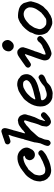

<svg xmlns="http://www.w3.org/2000/svg" viewBox="994 -1745 794 2822"><g transform="rotate(-90 1391.0 -334.0)"><path d="M463 -474Q484 -476 500 -474Q523 -471 539 -465Q555 -459 573 -447Q579 -443 582 -439Q584 -437 592.5 -428.5Q601 -420 603 -417.5Q605 -415 605 -415Q607 -415 614 -404Q634 -370 633 -334Q632 -327 631 -322Q624 -298 618 -289Q614 -284 612 -278Q603 -253 584 -239Q581 -237 577 -233Q573 -229 565 -226Q544 -216 520 -218Q504 -220 489 -227Q482 -231 476 -236Q468 -243 464 -249Q450 -267 448 -287Q445 -306 450 -311Q452 -314 456 -326L457 -330L460 -336Q468 -348 479 -356Q488 -362 502 -366Q510 -369 511 -370Q516 -375 507.5 -381Q499 -387 496 -388Q495 -388 490 -388.5Q485 -389 482 -388Q479 -388 472 -387Q458 -386 443 -382Q388 -367 336 -327Q325 -320 322 -319Q316 -318 307 -309Q298 -300 296 -295Q294 -292 289.5 -287.5Q285 -283 281 -279Q276 -272 274 -270Q267 -263 258 -249Q255 -244 251.5 -241Q248 -238 246.5 -235.5Q245 -233 243 -230Q239 -224 236 -217Q232 -207 232 -201Q232 -199 230 -192Q223 -166 224 -143Q226 -126 232 -111Q235 -104 236 -102Q236 -100 239 -95Q247 -84 252 -79Q257 -75 262 -72.5Q267 -70 269.5 -69.5Q272 -69 276 -68Q286 -65 302 -65Q313 -65 318 -65.5Q323 -66 328 -67Q339 -67 339 -69Q339 -70 343 -71Q353 -73 353 -74Q353 -75 352 -75Q352 -75 369 -80Q397 -89 430 -104Q453 -115 473 -127Q479 -130 480 -130Q484 -130 497 -139Q505 -144 507 -145Q511 -146 511 -147Q511 -148 514 -150Q521 -154 522 -156Q523 -161 540 -166Q551 -169 560 -167Q571 -164 581 -154Q590 -145 592 -138Q596 -127 593 -116Q592 -113 590 -110Q588 -107 585 -103Q582 -98 578 -95Q574 -92 563 -82Q559 -79 555.5 -76.5Q552 -74 549.5 -71.5Q547 -69 537.5 -62.5Q528 -56 524 -54Q520 -52 515 -49Q500 -40 491 -36Q489 -36 487 -35Q480 -35 470 -27Q467 -25 459 -21Q450 -17 438 -12Q434 -10 426 -7Q386 8 349 15Q330 19 304 21Q288 22 261 17Q242 13 222 2Q214 -2 209 -5.5Q204 -9 203 -10Q203 -12 199 -16Q185 -28 182 -29Q178 -32 170 -44Q154 -66 146 -90Q144 -97 144 -101Q144 -118 139 -121Q135 -123 136 -153Q137 -188 148 -223Q154 -244 155.5 -243.5Q157 -243 160 -250Q163 -257 167.5 -265.5Q172 -274 175.5 -280.5Q179 -287 180 -286L188 -299Q190 -304 199 -315Q199 -316 202 -319Q203 -321 204 -322Q220 -341 224 -344Q226 -345 231 -350.5Q236 -356 236.5 -356Q237 -356 240 -358.5Q243 -361 244.5 -362Q246 -363 247.5 -364.5Q249 -366 249.5 -366Q250 -366 252 -368Q256 -371 259 -373Q267 -378 285 -393Q288 -395 291.5 -398Q295 -401 295.5 -401.5Q296 -402 301.5 -405.5Q307 -409 308 -410Q309 -411 311 -412Q313 -413 313 -413.5Q313 -414 316 -416L319 -418Q318 -418 323 -421Q330 -425 329 -426Q328 -426 334.5 -429Q341 -432 348.5 -436Q356 -440 359 -442Q366 -445 366 -446Q366 -447 383 -454Q427 -472 463 -474Z M866 -710Q872 -711 873.5 -710.5Q875 -710 879.5 -710Q884 -710 885.5 -709Q887 -708 890 -707Q905 -703 913 -687Q918 -677 919 -667Q920 -660 918 -648Q917 -643 916.5 -639Q916 -635 915 -631Q914 -626 911 -614Q908 -602 906 -597Q904 -592 903 -586Q899 -574 893 -550Q888 -533 886.5 -532Q885 -531 884 -523Q884 -518 882 -513Q880 -506 879 -502Q877 -496 876.5 -493Q876 -490 874 -483Q867 -459 862 -442Q861 -435 859.5 -430.5Q858 -426 857 -421Q853 -408 850 -400Q848 -396 848 -393.5Q848 -391 845 -382Q841 -365 842 -363Q843 -362 845 -362Q850 -362 869 -378Q876 -385 877 -384Q878 -384 885 -390Q892 -395 891 -397Q890 -400 932 -430Q959 -451 983 -460Q986 -461 986 -461Q986 -461 985 -460L984 -459Q985 -459 987 -459.5Q989 -460 993 -461Q1007 -465 1009 -465Q1010 -464 1014 -464.5Q1018 -465 1018.5 -465.5Q1019 -466 1022 -466Q1029 -466 1029 -468Q1030 -472 1057 -463Q1076 -457 1092 -442Q1094 -440 1095.5 -438Q1097 -436 1098.5 -434.5Q1100 -433 1100 -433Q1098 -433 1102 -428Q1103 -427 1105 -422Q1107 -417 1110 -412Q1115 -405 1118 -392Q1119 -386 1120.5 -382Q1122 -378 1122 -370Q1122 -351 1117 -339Q1115 -334 1114 -330.5Q1113 -327 1111.5 -322.5Q1110 -318 1109 -314Q1109 -308 1105 -296Q1102 -288 1098 -275Q1094 -262 1090 -252Q1081 -225 1079 -219Q1078 -215 1075.5 -212Q1073 -209 1071 -203.5Q1069 -198 1068.5 -196.5Q1068 -195 1066 -192Q1060 -176 1047 -154Q1043 -146 1041 -138Q1039 -126 1037 -119Q1036 -116 1034 -109.5Q1032 -103 1029 -95Q1021 -73 1023 -69Q1025 -67 1028 -69Q1030 -71 1045 -85Q1067 -107 1081 -118Q1090 -125 1098 -127L1102 -129H1112Q1122 -129 1124 -128Q1131 -125 1141 -115Q1149 -107 1151 -102Q1156 -86 1148 -70Q1143 -62 1130 -49Q1123 -42 1111 -32Q1107 -29 1100 -23Q1087 -11 1082 -9Q1078 -7 1074 -3Q1068 1 1061 4.5Q1054 8 1046 9Q1040 11 1036 13Q1023 18 1009 18Q1000 18 987 12Q974 6 965 -4Q951 -17 945 -36Q940 -50 942 -51Q943 -51 943 -56.5Q943 -62 943.5 -62Q944 -62 944 -66Q944 -70 944.5 -70.5Q945 -71 945 -75Q946 -89 948 -95Q949 -99 949 -102V-104V-107Q950 -109 953 -119Q956 -128 958 -133L959 -137H960V-135L961 -137Q962 -140 964.5 -147Q967 -154 967 -154L970 -159Q971 -163 971.5 -163.5Q972 -164 972 -165Q973 -166 980.5 -188.5Q988 -211 987.5 -211.5Q987 -212 988 -212Q988 -213 991.5 -223.5Q995 -234 995 -237Q996 -243 1000 -252Q1002 -258 1001 -260Q1000 -261 1028 -345Q1034 -361 1032 -368Q1030 -374 1024 -376.5Q1018 -379 1011 -376Q1003 -373 993 -366Q990 -363 986.5 -360.5Q983 -358 980 -355Q973 -350 968 -348Q965 -347 961.5 -344Q958 -341 958 -339.5Q958 -338 946 -328Q928 -312 916 -301Q909 -295 907 -294.5Q905 -294 886 -276Q872 -263 870 -258Q867 -253 857 -243Q839 -225 814 -196Q810 -192 807 -188Q793 -173 788 -164Q781 -153 774 -128Q770 -117 769 -115Q767 -114 763 -102Q762 -99 760 -95Q753 -80 752 -73Q749 -53 747 -42Q747 -38 746 -35Q746 -23 738 -10Q733 -2 726 3Q715 12 703 13Q694 14 686 10Q678 7 670 -1Q659 -12 657 -25Q656 -33 659 -45Q668 -78 669 -78Q670 -78 673 -85Q674 -89 674.5 -89Q675 -89 676 -93Q677 -97 677.5 -97.5Q678 -98 679 -100Q680 -102 682 -107Q683 -108 683 -108.5Q683 -109 684.5 -113Q686 -117 687 -119.5Q688 -122 689.5 -124.5Q691 -127 691 -127.5Q691 -128 691 -128Q692 -128 694 -135.5Q696 -143 697 -147Q697 -150 699 -158Q703 -172 704 -181Q705 -184 705 -185Q705 -189 706 -195Q707 -201 708 -206Q708 -209 708 -209.5Q708 -210 709 -213Q711 -221 709 -221Q709 -222 713 -236Q723 -270 725 -280Q728 -288 731 -299.5Q734 -311 737 -321Q740 -331 741.5 -337.5Q743 -344 747.5 -359.5Q752 -375 753 -377.5Q754 -380 754 -380Q756 -379 758 -387Q758 -389 759 -389Q760 -389 760 -394Q760 -395 761 -398Q762 -405 761 -405Q761 -405 768 -431Q772 -444 774 -452Q776 -460 779 -470.5Q782 -481 785 -491.5Q788 -502 789 -504.5Q790 -507 793 -518.5Q796 -530 798 -537Q800 -543 801 -548Q806 -565 807 -564Q808 -564 811 -573Q811 -575 811 -575Q812 -575 815 -585Q817 -591 817 -592Q820 -593 820 -603Q820 -608 811 -604Q796 -599 795 -597Q794 -595 784 -593Q781 -592 774.5 -590Q768 -588 762.5 -586.5Q757 -585 752 -583Q742 -580 732 -578Q729 -577 723 -577Q708 -577 697 -587Q683 -599 680 -612Q680 -615 680 -615L681 -625Q680 -625 681 -630Q683 -639 693 -649Q697 -654 698 -654V-653L704 -656Q708 -658 710 -659Q713 -659 721.5 -662Q730 -665 731 -666Q731 -666 751 -672L781 -683Q781 -683 781 -683.5Q781 -684 782 -684Q788 -686 811 -693Q819 -695 829 -699Q850 -705 866 -710Z M1542 -477Q1548 -478 1561.5 -478Q1575 -478 1581 -477Q1609 -474 1631 -464Q1638 -461 1640 -459Q1641 -458 1646 -454.5Q1651 -451 1652 -450Q1653 -449 1655.5 -446.5Q1658 -444 1660 -442.5Q1662 -441 1664 -439.5Q1666 -438 1668.5 -436Q1671 -434 1671.5 -434.5Q1672 -435 1676 -431.5Q1680 -428 1680 -428L1688 -419Q1690 -417 1694 -411Q1706 -389 1709 -371Q1712 -358 1712 -346Q1713 -326 1707 -307Q1703 -294 1695.5 -279.5Q1688 -265 1684 -262Q1679 -259 1670 -248Q1668 -246 1656.5 -234Q1645 -222 1636.5 -216.5Q1628 -211 1624.5 -209.5Q1621 -208 1616 -205Q1588 -189 1544 -174Q1516 -164 1509 -164Q1504 -163 1490 -159Q1486 -158 1481 -157.5Q1476 -157 1472 -156Q1460 -152 1453 -149Q1448 -146 1428 -142Q1416 -140 1408 -138Q1398 -136 1384 -134Q1375 -133 1368 -132Q1361 -131 1352 -130Q1336 -127 1330 -120Q1328 -116 1328 -110Q1328 -103 1334 -91Q1350 -59 1384 -48Q1392 -45 1403 -44Q1424 -42 1452 -50Q1461 -53 1474 -58Q1480 -61 1480 -60Q1480 -58 1487 -62Q1490 -63 1490 -62.5Q1490 -62 1494 -63Q1503 -67 1507 -68Q1510 -69 1511 -70Q1512 -70 1513 -71Q1517 -71 1526 -76Q1529 -77 1530 -78.5Q1531 -80 1534.5 -82.5Q1538 -85 1538 -85Q1538 -85 1539 -86L1541 -87L1542 -89L1544 -90L1545 -91Q1547 -92 1547 -92.5Q1547 -93 1549.5 -94.5Q1552 -96 1552 -96.5Q1552 -97 1554 -99L1559 -103L1563 -106Q1567 -109 1569 -110V-112L1581 -120Q1620 -146 1620 -146V-145Q1622 -145 1629 -149Q1632 -151 1632.5 -150.5Q1633 -150 1637 -152.5Q1641 -155 1643 -156Q1644 -157 1648.5 -159Q1653 -161 1653 -162Q1653 -164 1665 -165Q1671 -165 1675 -163Q1686 -160 1695 -150Q1703 -142 1706 -132Q1707 -129 1707 -122Q1707 -115 1706 -111Q1702 -100 1693 -91Q1681 -78 1672 -76Q1669 -74 1665.5 -72Q1662 -70 1660.5 -69.5Q1659 -69 1648 -64Q1620 -51 1608 -47Q1596 -44 1588 -36Q1575 -21 1557 -7Q1551 -2 1542 5Q1539 7 1537 9Q1525 18 1487 31Q1475 35 1460 39Q1451 41 1437 42.5Q1423 44 1422 43Q1422 42 1419.5 42Q1417 42 1411 41.5Q1405 41 1390 40Q1371 40 1363 38Q1329 29 1302 8Q1287 -4 1277 -17Q1260 -39 1260 -44Q1260 -47 1257 -49Q1253 -52 1245 -75Q1241 -89 1239 -105Q1237 -122 1237 -141Q1237 -163 1241 -185Q1257 -274 1326 -354Q1350 -383 1354 -383Q1356 -383 1363 -390Q1369 -395 1370 -395Q1371 -395 1375.5 -398.5Q1380 -402 1381.5 -403Q1383 -404 1385.5 -406Q1388 -408 1389 -408Q1392 -408 1395 -413Q1396 -414 1414 -426Q1421 -431 1444 -444Q1447 -446 1447 -446Q1447 -446 1452.5 -449Q1458 -452 1458 -452Q1458 -453 1470 -458Q1496 -468 1502 -468Q1505 -468 1513 -469.5Q1521 -471 1521.5 -472Q1522 -473 1529 -474Q1536 -475 1537 -476Q1537 -477 1542 -477ZM1577 -391Q1557 -394 1534 -389.5Q1511 -385 1505 -380Q1503 -378 1498 -376Q1486 -371 1475 -364Q1460 -356 1457 -353Q1454 -351 1449.5 -348Q1445 -345 1438 -339.5Q1431 -334 1430 -333Q1428 -332 1413 -317Q1398 -302 1393 -296Q1388 -289 1383 -286Q1379 -283 1371 -271Q1368 -266 1365 -262Q1362 -258 1358.5 -251.5Q1355 -245 1352 -242Q1345 -232 1342 -223Q1340 -218 1341 -215Q1342 -213 1348 -212Q1355 -212 1367 -216Q1370 -216 1373 -217Q1376 -218 1376 -218.5Q1376 -219 1377 -219L1384 -221Q1384 -221 1387 -221Q1396 -223 1396 -224Q1395 -225 1406 -227Q1409 -228 1415 -229Q1421 -230 1423 -231Q1465 -239 1511 -255Q1531 -262 1545 -268Q1549 -270 1550 -270Q1553 -269 1560 -273Q1564 -275 1565 -277Q1565 -278 1572 -281Q1596 -294 1609 -310Q1618 -320 1621 -328Q1626 -341 1623 -350Q1621 -360 1613 -370Q1611 -372 1612 -372Q1613 -372 1611 -375Q1609 -378 1603 -382Q1602 -383 1602 -383L1595 -387Q1593 -388 1588 -389Q1583 -390 1577 -391Z M2025 -477Q2033 -478 2047 -475.5Q2061 -473 2064 -469Q2065 -468 2069 -465.5Q2073 -463 2076.5 -459Q2080 -455 2087 -448Q2094 -441 2096 -437.5Q2098 -434 2098 -434L2104 -422Q2107 -411 2107 -399Q2107 -391 2107 -387Q2105 -376 2104 -375Q2102 -374 2100 -366Q2098 -361 2096 -349Q2095 -345 2090 -331Q2086 -320 2080 -302Q2071 -275 2066 -264Q2064 -258 2063 -254Q2057 -235 2054 -230Q2053 -228 2052 -226Q2047 -219 2046 -210Q2046 -206 2043 -199Q2037 -180 2033 -169Q2030 -160 2029 -158Q2028 -156 2025.5 -148.5Q2023 -141 2021 -135Q2017 -125 2015 -122Q2014 -121 2013 -118.5Q2012 -116 2010 -112Q2008 -108 2005 -99Q1999 -83 2000 -73Q2000 -67 2001 -65Q2004 -60 2010 -61Q2018 -61 2018 -63Q2018 -64 2020 -64Q2023 -64 2041 -70Q2061 -78 2080 -87Q2096 -95 2105 -101Q2107 -102 2108 -102Q2108 -101 2114 -104Q2117 -105 2118.5 -105.5Q2120 -106 2122 -107Q2124 -108 2125 -108.5Q2126 -109 2128 -109.5Q2130 -110 2132.5 -111.5Q2135 -113 2142.5 -118Q2150 -123 2151 -124Q2152 -125 2159 -130Q2168 -137 2175 -145Q2177 -148 2180 -151Q2183 -154 2182.5 -154.5Q2182 -155 2183 -156Q2184 -156 2185.5 -158Q2187 -160 2188.5 -161.5Q2190 -163 2189 -163L2199 -172Q2218 -187 2235 -184Q2247 -182 2257 -173Q2269 -162 2271 -150Q2274 -140 2272 -132Q2270 -126 2266 -122Q2265 -121 2262 -115Q2258 -107 2246 -96Q2225 -76 2204 -61Q2190 -50 2184 -47Q2181 -45 2174 -40Q2142 -19 2112 -5Q2105 -2 2099 1Q2093 4 2088.5 5.5Q2084 7 2079 9Q2046 22 2025 25Q2017 26 2012 26Q2007 26 2006.5 25.5Q2006 25 2001 24Q1988 22 1973 13Q1970 11 1962 8Q1948 2 1935 -11Q1930 -16 1927 -21Q1918 -37 1915 -58Q1913 -77 1916 -92Q1918 -105 1919 -105Q1920 -105 1921 -108Q1922 -111 1921 -112Q1920 -113 1942 -176Q1946 -187 1948.5 -194.5Q1951 -202 1954.5 -211.5Q1958 -221 1960.5 -228Q1963 -235 1966.5 -244Q1970 -253 1971.5 -258.5Q1973 -264 1976 -270Q1980 -282 1992 -318Q1998 -333 2002 -345Q2008 -362 2005 -364Q2004 -366 2001 -365Q1995 -365 1959 -340Q1949 -333 1942 -329Q1936 -324 1931 -320.5Q1926 -317 1917 -311Q1909 -306 1901 -300Q1893 -295 1889.5 -293Q1886 -291 1883 -289Q1879 -285 1869.5 -280.5Q1860 -276 1852 -276Q1834 -276 1819 -292Q1814 -297 1812 -301.5Q1810 -306 1808.5 -310.5Q1807 -315 1807 -321Q1808 -337 1825 -353Q1831 -360 1888 -398Q1924 -423 1937 -432Q1946 -438 1951.5 -442Q1957 -446 1960.5 -448.5Q1964 -451 1965 -451.5Q1966 -452 1966 -452H1967L1970 -454Q1970 -455 1974.5 -457.5Q1979 -460 1985 -463.5Q1991 -467 1996 -469Q2001 -471 2007.5 -473Q2014 -475 2025 -477ZM2136 -700Q2144 -701 2151 -699Q2155 -699 2155.5 -699Q2156 -699 2161.5 -697Q2167 -695 2168 -695Q2171 -695 2180 -688Q2202 -672 2210 -646Q2219 -616 2210 -597Q2207 -590 2205 -583Q2202 -576 2191 -564Q2177 -546 2163 -539Q2159 -536 2148 -532Q2130 -526 2110 -530Q2100 -532 2091 -536Q2081 -541 2073 -550Q2064 -559 2058 -568Q2055 -573 2054 -574Q2047 -586 2047 -606Q2047 -620 2050 -628Q2051 -629 2052 -633Q2057 -651 2064 -659Q2065 -661 2067 -663Q2075 -675 2088 -684Q2095 -689 2109 -694Q2123 -700 2136 -700Z M2546 -466Q2551 -467 2551 -466.5Q2551 -466 2553 -465.5Q2555 -465 2557 -466Q2561 -467 2576.5 -466.5Q2592 -466 2596 -465Q2597 -465 2608.5 -464Q2620 -463 2624 -462Q2635 -461 2661 -454Q2667 -453 2667 -453Q2672 -452 2678 -449Q2680 -448 2681.5 -447.5Q2683 -447 2689.5 -444Q2696 -441 2696 -441Q2696 -441 2701 -438Q2709 -432 2710 -433Q2710 -434 2713 -431.5Q2716 -429 2720 -425.5Q2724 -422 2728 -419Q2747 -399 2757 -381Q2759 -375 2759 -374Q2759 -373 2761 -367Q2765 -357 2768 -343Q2769 -339 2771 -332.5Q2773 -326 2775 -319.5Q2777 -313 2777.5 -311Q2778 -309 2778 -305L2780 -297L2781 -295Q2781 -292 2782 -289Q2782 -286 2781.5 -277.5Q2781 -269 2781 -267Q2780 -266 2780 -265Q2780 -264 2779.5 -263Q2779 -262 2778 -260Q2778 -254 2774 -240Q2770 -228 2769 -224.5Q2768 -221 2764.5 -209.5Q2761 -198 2758.5 -191Q2756 -184 2753.5 -178Q2751 -172 2750 -169Q2745 -157 2728 -130Q2720 -118 2720.5 -117.5Q2721 -117 2716 -110Q2710 -100 2702 -91Q2697 -87 2697 -86Q2696 -87 2691.5 -82Q2687 -77 2685 -75Q2677 -69 2672 -63Q2669 -59 2668.5 -58.5Q2668 -58 2665 -55Q2659 -47 2649 -38Q2643 -33 2640 -31Q2632 -24 2626 -21Q2622 -19 2619.5 -17Q2617 -15 2612 -12Q2605 -9 2596 -3Q2590 2 2585.5 5Q2581 8 2577 10Q2569 16 2551 21Q2543 24 2542 25Q2541 27 2529 30.5Q2517 34 2510 34H2508H2504Q2499 34 2495 35.5Q2491 37 2483 37Q2473 38 2456 37Q2447 36 2442 34Q2440 33 2432 31Q2413 25 2395 15Q2390 12 2386.5 10.5Q2383 9 2378 6Q2364 -2 2355 -10Q2352 -13 2346.5 -17Q2341 -21 2336.5 -25.5Q2332 -30 2331.5 -29.5Q2331 -29 2329 -31Q2327 -33 2324.5 -36.5Q2322 -40 2320 -43Q2302 -71 2295 -101Q2293 -113 2291 -123Q2289 -139 2289 -159Q2290 -171 2290 -172.5Q2290 -174 2291 -179Q2292 -196 2300 -220Q2300 -222 2300.5 -222.5Q2301 -223 2301 -223Q2302 -223 2305 -230Q2306 -232 2307 -233.5Q2308 -235 2308.5 -237Q2309 -239 2310 -240Q2316 -248 2318 -258Q2319 -259 2319.5 -260.5Q2320 -262 2320.5 -263.5Q2321 -265 2322 -267Q2323 -269 2323 -271Q2323 -273 2325 -277Q2327 -282 2326 -282Q2326 -282 2327 -284.5Q2328 -287 2330.5 -291Q2333 -295 2335 -299Q2374 -360 2427 -404Q2432 -409 2432 -408Q2433 -407 2439 -412Q2442 -414 2442 -413Q2442 -413 2447.5 -416.5Q2453 -420 2452 -421Q2452 -421 2456 -424Q2461 -428 2461 -429Q2461 -429 2464.5 -431.5Q2468 -434 2474 -437Q2480 -440 2485 -443Q2516 -459 2546 -466ZM2607 -383Q2581 -386 2552 -376Q2521 -366 2487 -338Q2470 -325 2456 -310Q2445 -298 2443 -298Q2443 -298 2440.5 -295.5Q2438 -293 2435.5 -288.5Q2433 -284 2427 -276Q2415 -260 2402 -238Q2397 -228 2392 -218Q2384 -199 2380 -179Q2378 -172 2377 -169Q2376 -166 2375.5 -163Q2375 -160 2374 -157Q2372 -148 2375 -134Q2377 -121 2380 -118Q2381 -118 2381 -116Q2383 -111 2391 -98Q2400 -83 2414 -72Q2422 -65 2431 -60Q2438 -56 2440 -55Q2444 -51 2449 -52Q2452 -52 2459 -51Q2466 -50 2478 -50Q2491 -51 2494 -50Q2498 -50 2503 -51Q2508 -52 2510 -52Q2525 -53 2529 -58Q2529 -58 2533 -60Q2537 -62 2537 -62.5Q2537 -63 2541 -65L2547 -71L2552 -74Q2579 -90 2604 -115Q2609 -119 2609 -119Q2609 -116 2617 -125Q2624 -132 2623 -134Q2623 -135 2626.5 -139Q2630 -143 2633 -147Q2636 -150 2638 -153Q2652 -171 2664 -191Q2669 -198 2674 -209Q2680 -220 2685 -235Q2689 -245 2692 -261.5Q2695 -278 2694 -294Q2693 -304 2693 -305Q2694 -310 2692 -310Q2692 -310 2690 -315Q2680 -345 2654 -365Q2633 -380 2607 -383Z"/></g></svg>

Font: TT2020 Style E
Style: Italic
Weight: 400
Italic angle: -15°
Version: Version 0.2.000